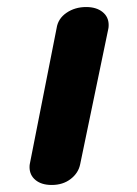

<svg xmlns="http://www.w3.org/2000/svg" viewBox="-20 -528 390 546"><path d="M64 -53Q64 -59 65 -63L141 -448Q145 -475 169 -491.5Q193 -508 225 -508Q254 -508 271.5 -494Q289 -480 289 -457Q289 -450 288 -446L208 -61Q203 -36 181 -19Q159 -2 127 -2Q98 -2 81 -16Q64 -30 64 -53Z"/></svg>

Font: Mali
Style: Bold Italic
Weight: 700
Italic angle: -10°
Version: Version 1.000; ttfautohint (v1.6)